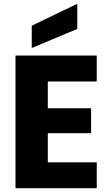

<svg xmlns="http://www.w3.org/2000/svg" viewBox="-20 -996 581 1016"><path d="M233 -565V-423H462V-291H233V-137H492V0H62V-702H492V-565ZM389 -843 148 -742V-860L389 -976Z"/></svg>

Font: Poppins A&M
Style: Bold-A&M
Weight: 700
Designer: Ninad Kale (Devanagari), Jonny Pinhorn (Latin)
Foundry: Indian Type Foundry
Version: 4.004